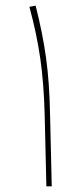

<svg xmlns="http://www.w3.org/2000/svg" viewBox="-20 -659 298 679"><path d="M138 -253Q135 -365 122.5 -452Q110 -539 84 -635L106 -639Q131 -541 143 -453.5Q155 -366 157 -255L163 0H144Z"/></svg>

Font: FiraGO Thin
Style: Italic
Weight: 100
Italic angle: -8°
Designer: bBox Type GmbH
Foundry: bBox Type GmbH
Version: Version 1.001